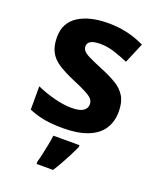

<svg xmlns="http://www.w3.org/2000/svg" viewBox="-144 -643 784 951"><g transform="rotate(20 248.5 -167.5)"><path d="M459 -162Q459 -107 433 -68.5Q407 -30 355 -10Q303 10 226 10Q169 10 128 2.5Q87 -5 46 -22V-145Q90 -125 141 -112Q192 -99 231 -99Q275 -99 293.5 -112Q312 -125 312 -146Q312 -160 304.5 -171Q297 -182 272 -196Q247 -210 194 -232Q143 -254 110 -275.5Q77 -297 61 -327.5Q45 -358 45 -404Q45 -480 104 -518Q163 -556 261 -556Q312 -556 358 -546Q404 -536 453 -513L408 -406Q368 -423 332 -434.5Q296 -446 259 -446Q226 -446 209.5 -437Q193 -428 193 -410Q193 -397 201.5 -386.5Q210 -376 234.5 -364Q259 -352 307 -332Q354 -313 388 -292.5Q422 -272 440.5 -241.5Q459 -211 459 -162ZM333 71Q323 93 310.5 117.5Q298 142 283.5 168Q269 194 252 221H165V208Q171 188 176.5 162Q182 136 187.5 109Q193 82 195 61H333Z"/></g></svg>

Font: Noto Sans Gurmukhi
Style: Regular
Weight: 400
Designer: Jelle Bosma - Monotype Design Team
Foundry: Monotype Imaging Inc.
Version: Version 2.003